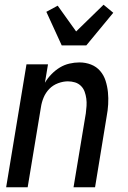

<svg xmlns="http://www.w3.org/2000/svg" viewBox="-20 -792 540 812"><path d="M6 0 92 -520H183L170 -442Q181 -461 197.5 -478Q214 -495 233 -506.5Q252 -518 273.5 -523Q295 -528 316 -528Q342 -528 365 -519Q388 -510 403.5 -492Q419 -474 426.5 -450.5Q434 -427 436.5 -402Q439 -377 437.5 -351Q436 -325 431 -299L382 0H291L343 -313Q345 -328 346 -344Q347 -360 345 -375Q343 -390 338 -404Q333 -418 322.5 -428.5Q312 -439 297.5 -443.5Q283 -448 267 -448Q247 -448 225.5 -440Q204 -432 188.5 -416Q173 -400 164.5 -379.5Q156 -359 153 -338L97 0ZM241 -600 176 -742 224 -768 302 -659 418 -772 459 -738 345 -600Z"/></svg>

Font: Iosevka SS18 Medium
Style: Italic
Weight: 500
Italic angle: -9°
Monospace: yes
Designer: Belleve Invis
Foundry: Belleve Invis
Version: Version 25.1.1; ttfautohint (v1.8.4)